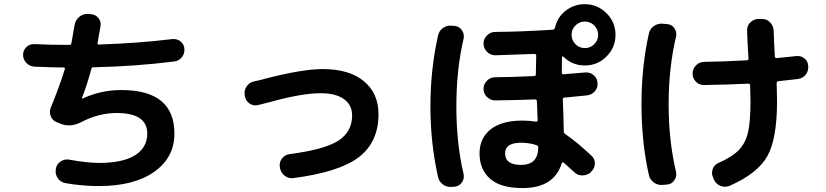

<svg xmlns="http://www.w3.org/2000/svg" viewBox="-20 -870 4040 939"><path d="M149.4 -543.9Q126 -544.9 109.4 -562Q92.8 -579.1 92.8 -601.6Q92.8 -624 108.9 -639.6Q125 -655.3 148.4 -654.3Q223.6 -650.4 319.3 -650.4Q327.1 -650.4 329.1 -658.2Q335.9 -694.3 344.7 -747.1Q348.6 -771.5 367.2 -787.1Q385.7 -802.7 410.2 -801.8L422.9 -800.8Q446.3 -799.8 460.9 -782.2Q475.6 -764.6 471.7 -742.2Q470.7 -738.3 457 -660.2Q455.1 -652.3 463.9 -652.3Q652.3 -658.2 821.3 -678.7Q844.7 -681.6 862.3 -668Q879.9 -654.3 881.8 -631.8Q883.8 -608.4 869.6 -590.3Q855.5 -572.3 832 -569.3Q636.7 -544.9 436.5 -541Q428.7 -541 426.8 -533.2Q407.2 -459 380.9 -390.6V-387.7H382.8Q473.6 -429.7 573.2 -429.7Q833 -429.7 833 -216.8Q833 -99.6 734.4 -29.8Q635.7 40 462.9 40Q381.8 40 298.8 25.4Q275.4 20.5 262.2 1Q249 -18.6 252.9 -42V-43.9Q256.8 -67.4 276.9 -80.6Q296.9 -93.8 320.3 -88.9Q407.2 -73.2 462.9 -73.2Q581.1 -73.2 640.6 -110.8Q700.2 -148.4 700.2 -216.8Q700.2 -316.4 552.7 -317.4Q461.9 -317.4 378.9 -273.4Q326.2 -246.1 279.3 -263.7L259.8 -271.5Q237.3 -279.3 228.5 -300.8Q219.7 -322.3 228.5 -343.8Q270.5 -446.3 296.9 -531.2Q298.8 -540 292 -540Q243.2 -540 149.4 -543.9Z M1177.7 -398.4 1176.8 -404.3Q1172.9 -427.7 1186 -447.3Q1199.2 -466.8 1221.7 -471.7Q1262.7 -480.5 1289.1 -488.3Q1462.9 -532.2 1558.6 -532.2Q1687.5 -532.2 1759.3 -473.1Q1831.1 -414.1 1831.1 -311.5Q1831.1 -175.8 1735.8 -102.1Q1640.6 -28.3 1414.1 1Q1390.6 3.9 1372.1 -10.7Q1353.5 -25.4 1349.6 -47.9L1348.6 -52.7Q1344.7 -76.2 1358.9 -94.7Q1373 -113.3 1396.5 -116.2Q1567.4 -138.7 1634.8 -182.1Q1702.1 -225.6 1702.1 -305.7Q1702.1 -356.4 1662.1 -385.3Q1622.1 -414.1 1546.9 -414.1Q1457 -414.1 1300.8 -371.1Q1262.7 -361.3 1243.2 -356.4Q1220.7 -350.6 1201.7 -362.8Q1182.6 -375 1177.7 -398.4Z M2794.4 -653.8Q2813.5 -634.8 2840.3 -634.8Q2867.2 -634.8 2886.2 -653.8Q2905.3 -672.9 2905.3 -699.7Q2905.3 -726.6 2886.2 -745.6Q2867.2 -764.6 2840.3 -764.6Q2813.5 -764.6 2794.4 -745.6Q2775.4 -726.6 2775.4 -699.7Q2775.4 -672.9 2794.4 -653.8ZM2528.3 -63.5Q2612.3 -63.5 2612.3 -149.4Q2612.3 -157.2 2603.5 -160.2Q2568.4 -171.9 2528.3 -171.9Q2450.2 -171.9 2450.2 -120.1Q2450.2 -63.5 2528.3 -63.5ZM2839.8 -849.6Q2901.4 -849.6 2945.8 -805.7Q2990.2 -761.7 2990.2 -699.7Q2990.2 -637.7 2946.3 -593.8Q2902.3 -549.8 2840.3 -549.8Q2778.3 -549.8 2735.4 -592.8Q2734.4 -594.7 2731.4 -593.8Q2728.5 -592.8 2728.5 -590.8Q2727.5 -564.5 2727.5 -514.6Q2727.5 -506.8 2737.3 -506.8L2841.8 -515.6Q2865.2 -517.6 2882.8 -502.9Q2900.4 -488.3 2902.3 -464.8Q2904.3 -440.4 2888.7 -422.9Q2873 -405.3 2848.6 -403.3Q2811.5 -399.4 2740.2 -392.6Q2732.4 -392.6 2732.4 -383.8Q2732.4 -379.9 2732.9 -371.1Q2733.4 -362.3 2733.4 -357.4Q2735.4 -315.4 2737.3 -227.5Q2737.3 -218.8 2745.1 -213.9Q2798.8 -177.7 2873 -108.4Q2889.6 -92.8 2889.2 -69.8Q2888.7 -46.9 2872.1 -31.2L2870.1 -28.3Q2853.5 -12.7 2828.6 -12.2Q2803.7 -11.7 2787.1 -29.3Q2765.6 -48.8 2737.3 -74.2Q2735.4 -76.2 2731.9 -75.7Q2728.5 -75.2 2727.5 -72.3Q2690.4 49.8 2535.2 49.8Q2428.7 49.8 2377 4.4Q2325.2 -41 2325.2 -120.1Q2325.2 -194.3 2379.4 -237.3Q2433.6 -280.3 2535.2 -280.3Q2565.4 -280.3 2599.6 -275.4Q2608.4 -273.4 2609.4 -282.2Q2607.4 -335.9 2606.4 -361.3Q2606.4 -364.3 2606 -369.1Q2605.5 -374 2605.5 -376Q2605.5 -383.8 2594.7 -383.8Q2530.3 -380.9 2402.3 -378.9Q2378.9 -378.9 2361.8 -395.5Q2344.7 -412.1 2344.7 -435.1Q2344.7 -458 2361.3 -475.1Q2377.9 -492.2 2401.4 -492.2Q2496.1 -493.2 2591.8 -498Q2600.6 -498 2600.6 -506.8Q2600.6 -536.1 2602.5 -597.7Q2602.5 -605.5 2593.8 -606.4Q2498 -602.5 2402.3 -599.6Q2378.9 -599.6 2361.8 -616.7Q2344.7 -633.8 2344.7 -656.7Q2344.7 -679.7 2361.8 -696.8Q2378.9 -713.9 2402.3 -713.9Q2530.3 -714.8 2682.6 -724.6Q2691.4 -724.6 2694.3 -734.4Q2705.1 -785.2 2746.1 -817.4Q2787.1 -849.6 2839.8 -849.6ZM2191.4 43.9Q2167 46.9 2147 32.7Q2127 18.6 2122.1 -4.9Q2085 -170.9 2085 -350.1Q2085 -529.3 2122.1 -695.3Q2127 -719.7 2147 -733.4Q2167 -747.1 2191.4 -744.1L2205.1 -743.2Q2227.5 -740.2 2239.7 -721.2Q2252 -702.1 2247.1 -679.7Q2211.9 -531.2 2211.9 -349.6Q2211.9 -168 2247.1 -19.5Q2252 2.9 2239.3 21.5Q2226.6 40 2205.1 43Z M3222.7 34.2Q3198.2 37.1 3178.2 22.9Q3158.2 8.8 3153.3 -14.6Q3117.2 -175.8 3117.2 -359.9Q3117.2 -543.9 3153.3 -705.1Q3158.2 -729.5 3178.7 -743.2Q3199.2 -756.8 3222.7 -753.9L3244.1 -752Q3266.6 -750 3278.8 -731Q3291 -711.9 3286.1 -690.4Q3250 -537.1 3250 -359.9Q3250 -182.6 3286.1 -30.3Q3291 -7.8 3278.3 11.2Q3265.6 30.3 3244.1 32.2ZM3422.9 -454.1Q3399.4 -454.1 3383.3 -470.7Q3367.2 -487.3 3367.2 -510.3Q3367.2 -533.2 3383.8 -550.3Q3400.4 -567.4 3422.9 -567.4Q3515.6 -568.4 3632.8 -575.2Q3640.6 -575.2 3640.6 -584Q3634.8 -673.8 3633.8 -720.7Q3632.8 -744.1 3649.9 -760.7Q3667 -777.3 3690.4 -777.3H3707Q3730.5 -777.3 3746.6 -760.3Q3762.7 -743.2 3763.7 -719.7Q3765.6 -656.2 3769.5 -593.8Q3769.5 -585.9 3779.3 -585.9Q3840.8 -591.8 3873 -595.7Q3896.5 -598.6 3914.1 -584.5Q3931.6 -570.3 3932.6 -546.9Q3934.6 -522.5 3919.9 -504.4Q3905.3 -486.3 3880.9 -483.4Q3848.6 -479.5 3785.2 -472.7Q3778.3 -472.7 3778.3 -462.9Q3780.3 -403.3 3780.3 -377Q3780.3 -192.4 3733.4 -107.4Q3686.5 -22.5 3549.8 38.1Q3527.3 47.9 3504.9 39.6Q3482.4 31.2 3471.7 8.8L3467.8 -1Q3458 -20.5 3465.3 -42.5Q3472.7 -64.5 3494.1 -73.2Q3562.5 -103.5 3594.7 -137.7Q3627 -171.9 3638.7 -224.6Q3650.4 -277.3 3650.4 -377Q3650.4 -402.3 3648.4 -454.1Q3648.4 -460.9 3638.7 -460.9Q3543.9 -456.1 3422.9 -454.1Z"/></svg>

Font: Rounded Mgen+ 2m bold
Style: Bold
Weight: 700
Designer: [Source Han Sans]
Ryoko NISHIZUKA  (kana & ideographs); Paul D. Hunt (Latin, Greek & Cyrillic); Wenlong ZHANG  (bopomofo
Version: Version 1.059.20150602